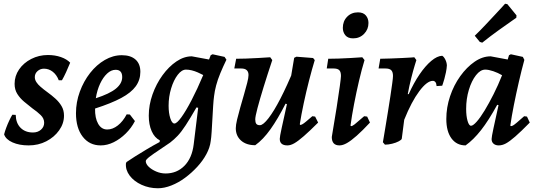

<svg xmlns="http://www.w3.org/2000/svg" viewBox="-20 -765 2863 1026"><path d="M64 -151Q65 -107 90 -82Q115 -57 156 -57Q182 -57 199 -72Q216 -87 216 -109Q216 -132 197.5 -150Q179 -168 153 -186Q131 -203 109 -221.5Q87 -240 72.5 -263Q58 -286 58 -317Q58 -359 82 -394Q106 -429 147 -450Q188 -471 236 -471Q274 -471 305.5 -460Q337 -449 355 -430Q345 -405 333 -379Q321 -353 311 -336H294Q283 -365 262 -381.5Q241 -398 215 -398Q195 -398 180.5 -385Q166 -372 166 -353Q166 -339 174.5 -326Q183 -313 196 -302Q213 -287 234.5 -271.5Q256 -256 276 -238Q296 -220 309 -198Q322 -176 322 -147Q322 -105 296 -68.5Q270 -32 227.5 -10Q185 12 133 12Q83 12 47 -4Q11 -20 2 -47Q6 -63 13.5 -83Q21 -103 30 -122Q39 -141 46 -152Z M730 -381Q730 -338 705.5 -304Q681 -270 628 -241.5Q575 -213 488 -185Q487 -134 504.5 -103.5Q522 -73 553 -73Q582 -73 609.5 -94.5Q637 -116 657 -154L674 -153L701 -118Q682 -81 652 -51.5Q622 -22 587.5 -5Q553 12 518 12Q458 12 422 -34.5Q386 -81 386 -160Q386 -219 406.5 -275Q427 -331 461.5 -375Q496 -419 540 -444.5Q584 -470 631 -470Q678 -470 704 -447Q730 -424 730 -381ZM598 -392Q574 -392 552.5 -372Q531 -352 515 -318Q499 -284 492 -240Q566 -264 599.5 -291.5Q633 -319 633 -353Q633 -392 598 -392Z M824 241Q777 241 736.5 222.5Q696 204 673 173.5Q650 143 653 108L656 101Q673 89 701 71.5Q729 54 763 33.5Q797 13 833 -6L834 -15Q806 -29 790.5 -64Q775 -99 775 -147Q775 -204 795 -260.5Q815 -317 848.5 -363Q882 -409 922.5 -436.5Q963 -464 1005 -464L1097 -447L1106 -470L1116 -475L1180 -461L1190 -446Q1172 -409 1157.5 -374Q1143 -339 1135 -308.5Q1127 -278 1124 -252Q1121 -231 1119 -198.5Q1117 -166 1115 -129.5Q1113 -93 1111 -61Q1109 -29 1106 -11Q1102 23 1083 58.5Q1064 94 1034 126.5Q1004 159 969 185Q934 211 896 226Q858 241 824 241ZM865 162Q925 162 965.5 121Q1006 80 1015 7L1039 -189L1030 -191Q996 -132 972.5 -96Q949 -60 929.5 -39.5Q910 -19 889 -3Q862 16 831.5 36Q801 56 780 72Q759 88 759 96Q759 111 774.5 126Q790 141 814.5 151.5Q839 162 865 162ZM912 -105Q925 -105 949 -138Q973 -171 1003.5 -229.5Q1034 -288 1066 -364Q1053 -371 1037 -378Q1021 -385 1005 -389Q989 -393 974 -393Q951 -393 929.5 -365Q908 -337 894.5 -292.5Q881 -248 881 -200Q881 -161 890 -133Q899 -105 912 -105Z M1344 11Q1296 11 1268 -14Q1240 -39 1240 -80Q1240 -97 1247 -126.5Q1254 -156 1264 -191Q1274 -226 1284 -260.5Q1294 -295 1301 -322.5Q1308 -350 1308 -364Q1308 -399 1269 -399H1232L1242 -451Q1264 -451 1294.5 -452Q1325 -453 1359 -455Q1393 -457 1424 -459L1435 -444Q1409 -366 1388.5 -299.5Q1368 -233 1356 -187.5Q1344 -142 1344 -127Q1344 -111 1349.5 -103.5Q1355 -96 1369 -96Q1386 -96 1415 -133.5Q1444 -171 1479 -239Q1514 -307 1552 -399L1530 -203L1506 -211Q1465 -130 1425.5 -74.5Q1386 -19 1344 11ZM1516 12Q1475 12 1475 -23Q1475 -29 1477.5 -43Q1480 -57 1485.5 -82.5Q1491 -108 1500 -148Q1509 -188 1521 -244L1525 -295L1552 -456L1564 -462L1653 -455L1662 -444Q1647 -395 1631.5 -334.5Q1616 -274 1603 -213Q1590 -152 1582 -101L1585 -97Q1590 -98 1596.5 -101.5Q1603 -105 1615 -115Q1627 -125 1649 -144L1664 -142L1680 -110Q1634 -64 1603.5 -37.5Q1573 -11 1553 0.5Q1533 12 1516 12Z M1856 -91Q1863 -91 1875 -100.5Q1887 -110 1926 -144L1942 -142L1957 -110Q1917 -67 1886.5 -40Q1856 -13 1834 -0.5Q1812 12 1794 12Q1753 12 1753 -33Q1768 -121 1779 -191Q1790 -261 1796 -305.5Q1802 -350 1802 -359Q1802 -381 1793 -390Q1784 -399 1763 -399H1726L1734 -451Q1757 -451 1788.5 -452Q1820 -453 1853.5 -455Q1887 -457 1916 -459L1928 -444Q1913 -395 1898.5 -333Q1884 -271 1872 -208.5Q1860 -146 1853 -94ZM1867 -560Q1839 -560 1825.5 -576.5Q1812 -593 1812 -616Q1812 -652 1835 -675.5Q1858 -699 1893 -699Q1921 -699 1935 -682.5Q1949 -666 1949 -642Q1949 -608 1925.5 -584Q1902 -560 1867 -560Z M2026 -5Q2026 -5 2030 -28Q2034 -51 2040 -88Q2046 -125 2053 -167.5Q2060 -210 2066 -250Q2072 -290 2076 -319.5Q2080 -349 2080 -359Q2080 -380 2071 -389.5Q2062 -399 2040 -399H2003L2012 -451Q2038 -451 2069 -452.5Q2100 -454 2128.5 -455Q2157 -456 2175.5 -457.5Q2194 -459 2194 -459L2205 -444Q2205 -444 2196.5 -416.5Q2188 -389 2177.5 -347.5Q2167 -306 2159 -262H2164Q2191 -322 2222 -367.5Q2253 -413 2284.5 -439.5Q2316 -466 2343 -467Q2352 -462 2359.5 -447Q2367 -432 2368 -416Q2367 -398 2363 -378.5Q2359 -359 2354.5 -343Q2350 -327 2346.5 -317Q2343 -307 2343 -307L2313 -305Q2312 -320 2306.5 -326.5Q2301 -333 2293 -333Q2262 -333 2220.5 -277.5Q2179 -222 2140 -125L2127 -24Q2126 -18 2111 -10Q2096 -2 2075.5 3Q2055 8 2037 8Z M2710 -91Q2715 -91 2721.5 -94.5Q2728 -98 2742 -110Q2756 -122 2781 -144L2796 -142L2811 -110Q2764 -62 2733.5 -35.5Q2703 -9 2683.5 1.5Q2664 12 2645 12Q2628 12 2617.5 3Q2607 -6 2607 -22Q2607 -33 2617 -79.5Q2627 -126 2644 -203L2637 -205Q2591 -121 2550.5 -69.5Q2510 -18 2468 12Q2420 12 2392.5 -25.5Q2365 -63 2365 -129Q2365 -191 2385 -250.5Q2405 -310 2439.5 -358Q2474 -406 2516 -435Q2558 -464 2602 -464L2693 -447L2700 -470L2710 -475L2774 -461L2782 -445Q2767 -390 2752.5 -327Q2738 -264 2726 -203.5Q2714 -143 2707 -94ZM2497 -93Q2508 -93 2527.5 -115Q2547 -137 2570 -175Q2593 -213 2617.5 -261.5Q2642 -310 2663 -363Q2641 -376 2616 -384.5Q2591 -393 2573 -393Q2547 -393 2523.5 -363Q2500 -333 2485.5 -285Q2471 -237 2471 -183Q2471 -145 2478.5 -119Q2486 -93 2497 -93ZM2739 -670Q2739 -670 2712.5 -651.5Q2686 -633 2644 -603Q2602 -573 2557 -537L2544 -541L2517 -574Q2547 -603 2575.5 -633.5Q2604 -664 2627.5 -689Q2651 -714 2665 -729.5Q2679 -745 2679 -745L2691 -743L2740 -683Z"/></svg>

Font: Alegreya SemiBold
Style: Italic
Weight: 600
Italic angle: -7°
Designer: Juan Pablo del Peral
Foundry: Huerta Tipografica
Version: Version 2.009